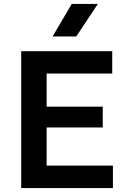

<svg xmlns="http://www.w3.org/2000/svg" viewBox="-20 -962 660 982"><path d="M88.5 0V-700H554V-586H218.5V-416.5H505.5V-310H218.5V-115H557.5V0ZM249 -775.5 347 -942H480.5L370 -775.5Z"/></svg>

Font: Geologica Medium
Style: Regular
Weight: 500
Designer: Sindre Bremnes, Frode Helland
Foundry: Monokrom Skriftforlag AS
Version: Version 1.010;gftools[0.9.28]